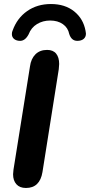

<svg xmlns="http://www.w3.org/2000/svg" viewBox="-20 -926 447 954"><path d="M45 -60Q45 -67 47 -83L129 -596Q134 -634 156 -656Q178 -678 214 -678Q244 -678 259 -659.5Q274 -641 274 -608Q274 -600 272 -582L191 -71Q178 8 109 8Q78 8 61.5 -10.5Q45 -29 45 -60ZM39 -757Q39 -767 43 -775Q65 -836 115 -871Q165 -906 233 -906Q303 -906 348.5 -869.5Q394 -833 405 -773Q406 -766 407 -759Q407 -742 395.5 -732.5Q384 -723 364 -723Q335 -723 324 -757Q318 -788 292.5 -806Q267 -824 229 -824Q193 -824 164 -806.5Q135 -789 122 -755Q105 -723 80 -723Q62 -723 50.5 -732Q39 -741 39 -757Z"/></svg>

Font: SN Pro Bold
Style: Bold Italic
Weight: 700
Italic angle: -9°
Designer: Tobias Whetton
Foundry: Supernotes
Version: Version 1.003